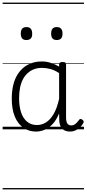

<svg xmlns="http://www.w3.org/2000/svg" viewBox="-20 -989 662 1468"><path d="M255 17Q201 17 159 -12Q117 -41 93.5 -97Q70 -153 70 -234Q70 -285 79 -328.5Q88 -372 107 -407Q126 -442 154 -467Q182 -492 218.5 -505.5Q255 -519 300 -519Q334 -519 366.5 -509Q399 -499 432 -480V-496Q432 -506 438.5 -510.5Q445 -515 459 -515Q473 -515 479 -510.5Q485 -506 485 -496V-92Q485 -71 489 -57.5Q493 -44 502 -37Q511 -30 525 -30Q536 -30 545.5 -34.5Q555 -39 565 -49Q575 -59 585 -73Q590 -80 596.5 -79.5Q603 -79 610 -73Q618 -68 619.5 -61Q621 -54 617 -48Q606 -28 590 -13.5Q574 1 555 9Q536 17 516 17Q497 17 481.5 11.5Q466 6 455 -5.5Q444 -17 438.5 -34Q433 -51 433 -72Q433 -84 432.5 -97Q432 -110 432 -122Q410 -69 380.5 -38.5Q351 -8 318.5 4.5Q286 17 255 17ZM126 -237Q126 -178 140.5 -132Q155 -86 186 -59.5Q217 -33 263 -33Q298 -33 330.5 -52.5Q363 -72 389.5 -116.5Q416 -161 432 -234V-430Q397 -453 365 -461.5Q333 -470 301 -470Q268 -470 241 -460Q214 -450 192.5 -431Q171 -412 156 -384Q141 -356 133.5 -319.5Q126 -283 126 -237ZM182 -683Q160 -683 149.5 -695Q139 -707 139 -732Q139 -757 149.5 -769.5Q160 -782 182 -782Q204 -782 215 -769.5Q226 -757 226 -732Q227 -707 215.5 -695Q204 -683 182 -683ZM414 -683Q392 -683 381.5 -695Q371 -707 371 -732Q371 -757 381.5 -769.5Q392 -782 414 -782Q436 -782 447 -769.5Q458 -757 458 -732Q458 -707 447 -695Q436 -683 414 -683ZM0 449H622V459H0ZM0 -20H622V0H0ZM0 -505H622V-500H0ZM0 -969H622V-959H0Z"/></svg>

Font: Playwrite IT Trad Guides
Style: Regular
Weight: 400
Designer: Veronika Burian, José Scaglione
Foundry: TypeTogether
Version: Version 1.003